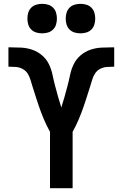

<svg xmlns="http://www.w3.org/2000/svg" viewBox="-20 -982 640 1002"><path d="M241 0V-294Q232 -310 224 -326.5Q216 -343 209 -359.5Q202 -376 195.5 -393Q189 -410 183 -427.5Q177 -445 171.5 -462Q166 -479 160.5 -496.5Q155 -514 149.5 -531Q144 -548 139 -565.5Q134 -583 124 -598.5Q114 -614 97.5 -622.5Q81 -631 63 -632.5Q45 -634 26 -634Q26 -634 26 -634Q26 -634 26 -634H25Q25 -634 25 -634Q25 -634 25 -634H24V-735Q26 -735 28 -735Q30 -735 32 -735Q61 -735 90.5 -733.5Q120 -732 148 -722.5Q176 -713 199 -693.5Q222 -674 235 -647.5Q248 -621 254 -592Q260 -563 267.5 -534.5Q275 -506 283 -477.5Q291 -449 300 -421Q309 -449 317 -477.5Q325 -506 332.5 -534.5Q340 -563 346 -592Q352 -621 365 -647.5Q378 -674 401 -693.5Q424 -713 452 -722.5Q480 -732 509.5 -733.5Q539 -735 568 -735Q570 -735 572 -735Q574 -735 576 -735V-634H575Q575 -634 575 -634Q575 -634 575 -634H574Q574 -634 574 -634Q574 -634 574 -634Q555 -634 537 -632.5Q519 -631 502.5 -622.5Q486 -614 476 -598.5Q466 -583 461 -565.5Q456 -548 450.5 -531Q445 -514 439.5 -496.5Q434 -479 428.5 -462Q423 -445 417 -427.5Q411 -410 404.5 -393Q398 -376 391 -359.5Q384 -343 376 -326.5Q368 -310 359 -294V0ZM400 -808Q384 -808 369 -812.5Q354 -817 343 -828Q332 -839 327.5 -854Q323 -869 323 -885Q323 -901 327.5 -916Q332 -931 343 -942Q354 -953 369 -957.5Q384 -962 400 -962Q416 -962 431 -957.5Q446 -953 457 -942Q468 -931 472.5 -916Q477 -901 477 -885Q477 -869 472.5 -854Q468 -839 457 -828Q446 -817 431 -812.5Q416 -808 400 -808ZM200 -808Q184 -808 169 -812.5Q154 -817 143 -828Q132 -839 127.5 -854Q123 -869 123 -885Q123 -901 127.5 -916Q132 -931 143 -942Q154 -953 169 -957.5Q184 -962 200 -962Q216 -962 231 -957.5Q246 -953 257 -942Q268 -931 272.5 -916Q277 -901 277 -885Q277 -869 272.5 -854Q268 -839 257 -828Q246 -817 231 -812.5Q216 -808 200 -808Z"/></svg>

Font: Iosevka Custom Extended
Style: Bold
Weight: 700
Width: 7
Monospace: yes
Designer: Belleve Invis
Foundry: Belleve Invis
Version: Version 11.2.4; ttfautohint (v1.8.4)